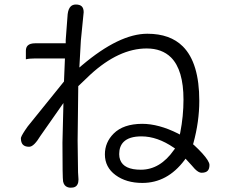

<svg xmlns="http://www.w3.org/2000/svg" viewBox="-20 -787 1040 866"><path d="M615.2 -21.5Q538.6 -21.5 522 -65.9Q517.6 -77.6 517.6 -91.8Q517.6 -127 537.6 -147Q562.5 -171.9 618.2 -171.9Q689.5 -171.9 763.7 -121.1L769.5 -117.2L765.1 -111.3Q702.6 -21.5 615.2 -21.5ZM641.6 -568.4Q710.4 -568.4 751.5 -527.8Q807.6 -471.2 807.6 -337.9Q807.6 -263.2 793 -189L791 -180.2L783.2 -184.6Q695.8 -228.5 621.1 -228.5Q536.1 -228 492.7 -184.6Q453.1 -145 453.1 -90.8Q453.1 -32.7 501.2 2.7Q549.3 38.1 622.1 38.1Q734.9 38.1 812 -64.5L816.9 -71.3L844.2 -41.5Q856.9 -26.9 858.9 -24.9Q876 -7.8 888.7 -7.8Q907.7 -7.8 916.3 -16.4Q924.8 -24.9 924.8 -43Q924.8 -51.3 916 -65.4Q899.4 -91.8 854 -133.8L850.6 -136.2L852.1 -140.6Q878.9 -238.3 878.9 -332Q878.9 -503.4 804.7 -577.6Q747.6 -634.8 644.5 -634.8Q518.1 -634.8 350.1 -492.7L337.9 -482.4L344.7 -604L357.4 -731.9Q357.4 -749.5 348.9 -758.1Q340.3 -766.6 322.3 -766.6Q307.6 -766.6 298.8 -757.8Q288.1 -747.1 285.2 -723.1L276.4 -606.9V-591.8H139.6Q115.2 -591.8 105 -581.5Q96.7 -573.2 96.7 -557.6V-519.5Q112.3 -523.4 139.6 -523.4H272.9L268.6 -419.4L105 -216.8Q78.6 -179.7 74.7 -166.5Q74.2 -164.6 74.2 -164.1Q74.2 -143.6 83.5 -134.3Q92.8 -125 111.3 -125Q122.6 -125 135.5 -137.9Q148.4 -150.9 162.1 -173.8L266.1 -322.3L261.7 -143.6Q261.7 17.1 264.6 31.7Q269 51.8 284.7 57.1Q291 59.6 298.3 59.6Q305.7 59.6 310.5 58.6Q324.2 55.7 329.6 44.4Q334 36.1 334 22.5L332 -9.8L330.1 -152.3L333 -398.4L387.2 -450.2Q516.1 -568.4 641.6 -568.4Z"/></svg>

Font: YuPearl-Light
Style: Light
Weight: 300
Designer: Max Yao
Foundry: Max-Everyday
Version: Version 1.011; ttfautohint (v1.8.3)